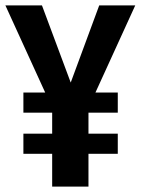

<svg xmlns="http://www.w3.org/2000/svg" viewBox="-27 -694 523 714"><path d="M328 -350H411V-275H302V-197H411V-122H302V0H167V-122H60V-197H167V-275H60V-350H141L-7 -674H129L236 -387L342 -674H476Z"/></svg>

Font: Fira Sans Compressed SemiBold
Style: Regular
Weight: 600
Width: 1
Designer: bBox Type GmbH & Carrois Corporate GbR & Edenspiekermann AG
Foundry: bBox Type GmbH & Carrois Corporate GbR & Edenspiekermann AG
Version: Version 4.301